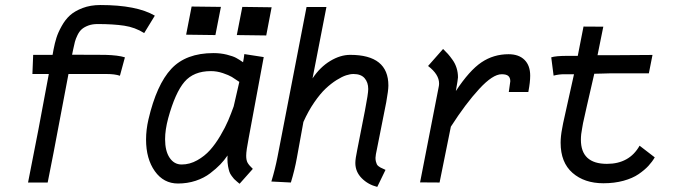

<svg xmlns="http://www.w3.org/2000/svg" viewBox="-20 -712 2628 749"><path d="M542.5 -583Q506.8 -605.5 464.4 -611.8Q421.9 -618.2 360.8 -618.2Q339.8 -618.2 324.2 -612.3Q308.6 -606.4 299.1 -598.1Q289.6 -589.8 282.5 -575.4Q275.4 -561 272.2 -548.8Q269 -536.6 265.1 -517.6L261.2 -498.5Q277.3 -498.5 325 -498.3Q372.6 -498 390.6 -498Q441.4 -496.6 467.3 -488.3L447.8 -416.5Q428.2 -423.3 396 -423.3H247.1Q171.4 -21.5 166 0H89.4Q129.9 -202.1 170.4 -423.3H106.4L109.4 -498H185.1Q185.5 -500.5 186.8 -507.3Q188 -514.2 189 -519.5Q193.8 -544.4 200.2 -564.7Q206.5 -585 220.5 -610.1Q234.4 -635.3 252.9 -652.1Q271.5 -668.9 302.2 -680.7Q333 -692.4 371.6 -692.4Q513.2 -692.4 584 -650.9Z M727.5 -686.5 841.8 -685.1 820.3 -575.2 706.1 -576.7ZM925.3 -685.1 1039.6 -683.6 1018.6 -573.7 903.8 -575.2ZM636.2 -251Q624 -205.6 624 -168.9Q624 -123 641.6 -96.7Q659.2 -70.3 688.5 -70.3Q720.2 -70.3 749.3 -86.7Q778.3 -103 799.3 -126.5Q820.3 -149.9 839.6 -182.6Q858.9 -215.3 870.1 -241.7Q881.3 -268.1 891.6 -296.9L913.6 -392.6Q896 -404.8 884.3 -411.9Q872.6 -418.9 849.4 -426.8Q826.2 -434.6 802.7 -434.6Q735.4 -434.6 699.5 -392.6Q663.6 -350.6 636.2 -251ZM1008.8 -489.3 950.2 -173.8Q940.4 -124 940.4 -104.5Q940.4 -86.9 946 -76.9Q951.7 -66.9 966.3 -53.2L914.6 4.9Q912.6 3.4 904.3 -3.7Q896 -10.7 893.1 -13.9Q890.1 -17.1 883.8 -25.6Q877.4 -34.2 874.8 -42.2Q872.1 -50.3 869.6 -63.7Q867.2 -77.1 867.2 -93.3Q867.2 -101.1 867.7 -105.5Q855 -86.9 839.4 -70.6Q823.7 -54.2 799.8 -35.9Q775.9 -17.6 743.4 -6.8Q710.9 3.9 674.3 3.9Q618.2 3.9 584 -44.2Q549.8 -92.3 549.8 -167.5Q549.8 -206.1 559.1 -246.1Q590.8 -381.8 648.2 -443.4Q705.6 -504.9 812.5 -504.9Q840.8 -504.9 865 -498.8Q889.2 -492.7 900.9 -486.3Q912.6 -480 928.2 -469.2Q931.2 -483.9 933.1 -501Z M1403.8 -281.2Q1416.5 -346.7 1416.5 -364.7Q1416.5 -390.6 1402.3 -407Q1388.2 -423.3 1358.9 -423.3Q1346.2 -423.3 1330.3 -418.2Q1314.5 -413.1 1293 -399.7Q1271.5 -386.2 1250.2 -366.2Q1229 -346.2 1205.8 -312.5Q1182.6 -278.8 1163.6 -236.3L1138.2 -96.7Q1129.9 -49.8 1114.7 0L1038.6 -3.9Q1053.2 -51.8 1062.5 -99.6L1175.8 -684.6H1253.4L1199.2 -406.2Q1228.5 -450.2 1268.1 -474.1Q1307.6 -498 1346.2 -498Q1495.1 -498 1495.1 -378.4Q1495.1 -359.4 1486.8 -313.5Q1477.1 -263.7 1451.2 -134.3Q1444.8 -105.5 1444.8 -96.2Q1444.8 -87.9 1446.5 -81.5Q1448.2 -75.2 1450 -71.3Q1451.7 -67.4 1456.5 -63.7Q1461.4 -60.1 1464.1 -58.6Q1466.8 -57.1 1473.9 -54Q1481 -50.8 1483.9 -49.3L1451.7 17.1Q1416 8.3 1391.1 -16.8Q1366.2 -42 1366.2 -76.2Q1366.2 -92.3 1373.5 -127Z M1758.3 -356.9Q1811 -437 1858.2 -468.8Q1905.3 -500.5 1963.9 -500.5Q2003.9 -500.5 2026.1 -478.5Q2048.3 -456.5 2048.3 -417Q2048.3 -391.1 2041.5 -356Q2041.5 -355.5 2041.3 -354.5Q2041 -353.5 2041 -353H1964.8Q1970.7 -391.6 1970.7 -395Q1970.7 -408.7 1963.1 -415.5Q1955.6 -422.4 1937 -422.4Q1902.3 -422.4 1849.4 -365Q1796.4 -307.6 1738.8 -217.8L1694.8 0L1618.7 -0.5L1691.4 -373Q1692.9 -379.9 1692.9 -386.2Q1692.9 -421.9 1649.9 -454.6L1708.5 -521Q1719.7 -510.3 1727.3 -501.7Q1734.9 -493.2 1745.4 -478.5Q1755.9 -463.9 1761.2 -446.5Q1766.6 -429.2 1766.6 -410.2Q1766.6 -403.8 1758.3 -356.9Z M2254.4 -231.4 2251 -211.9Q2246.1 -188 2246.1 -167Q2246.1 -72.8 2347.7 -72.8Q2435.1 -72.8 2475.1 -143.6L2534.2 -98.1Q2524.4 -81.1 2509.5 -64.9Q2494.6 -48.8 2471.2 -32.7Q2447.8 -16.6 2412.1 -6.8Q2376.5 2.9 2334 2.9Q2259.8 2.9 2213.4 -37.6Q2167 -78.1 2167 -155.3Q2167 -180.2 2172.9 -210.4L2176.8 -231.4Q2182.1 -253.9 2194.8 -312.7Q2207.5 -371.6 2219.2 -422.4H2180.7Q2160.2 -422.4 2139.6 -417L2130.4 -488.3Q2147.5 -494.1 2194.8 -494.1H2233.9Q2237.3 -511.2 2245.1 -551.3Q2252.9 -591.3 2256.3 -608.4L2333.5 -607.9Q2323.2 -556.2 2311 -496.6H2370.6L2516.6 -497.6H2525.4L2511.2 -425.8H2356.9Q2345.7 -425.8 2327.6 -425Q2309.6 -424.3 2298.3 -424.3Q2284.2 -364.7 2269.5 -299.1Q2254.9 -233.4 2254.4 -231.4Z"/></svg>

Font: Fantasque Sans Mono
Style: Italic
Weight: 400
Italic angle: -11°
Monospace: yes
Designer: Jany Belluz
Version: Version 1.8.0 ; ttfautohint (v1.8.2)